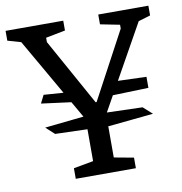

<svg xmlns="http://www.w3.org/2000/svg" viewBox="-80 -718 745 788"><g transform="rotate(-10 292.5 -324.0)"><path d="M344.5 -189.2 121.4 -196.1 85.8 -228.7 269.3 -248.1 493.9 -241.4 531.3 -207.8ZM217.3 -311.7 85.8 -328.9 102.7 -362.4 215.3 -354.4ZM371.2 -310.9 405.5 -366.1 531.3 -361.9V-315.9ZM172.9 0V-44.1L255.5 -59.1V-233.2L50 -591.1L-5.4 -607.1V-648H234.9V-607.1L153.6 -591.3V-573.1L307.7 -295.3H311.8L461.7 -575.2V-591.1L380.8 -607.1V-648H589.7V-607.3L539.7 -592.3L341.7 -238.5V-59.1L423.4 -44.1V0Z"/></g></svg>

Font: Faustina Light
Style: Regular
Weight: 300
Designer: Alfonso Garcia
Foundry: http://www.omnibus-type.com
Version: Version 1.200